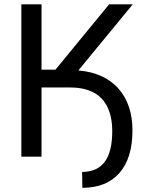

<svg xmlns="http://www.w3.org/2000/svg" viewBox="-20 -731 669 896"><path d="M173.8 0V-322.8H308.6Q405.8 -322.3 454.3 -271Q502.9 -219.7 503.9 -121.1Q503.9 -22.9 468.8 24.2Q433.6 71.3 363.3 71.3L364.3 145.5Q476.6 145.5 537.4 76.2Q598.1 6.8 598.1 -122.1Q598.1 -244.1 532.5 -317.9Q466.8 -391.6 345.7 -402.3L599.6 -710.9H489.3L238.8 -405.8H173.8V-710.9H79.6V0Z"/></svg>

Font: FAU Chimera
Style: Regular
Weight: 400
Version: Version 1.002;hotconv 1.0.117;makeotfexe 2.5.65602